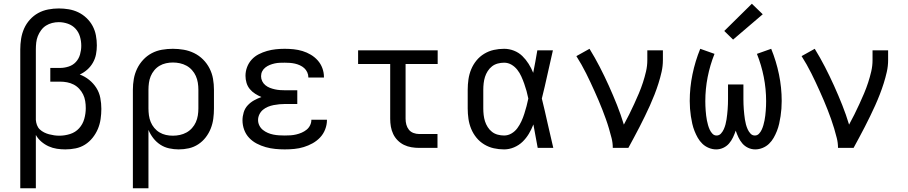

<svg xmlns="http://www.w3.org/2000/svg" viewBox="-20 -788 4840 1023"><path d="M88 215V-525Q88 -553 92.5 -581.5Q97 -610 108.5 -636Q120 -662 139.5 -683.5Q159 -705 183.5 -718.5Q208 -732 236.5 -737.5Q265 -743 293 -743Q320 -743 346.5 -738.5Q373 -734 397 -722.5Q421 -711 441 -692Q461 -673 473.5 -649.5Q486 -626 491 -599.5Q496 -573 496 -546Q496 -522 491.5 -498.5Q487 -475 475 -454Q463 -433 445 -417Q427 -401 405 -391Q432 -381 455 -362.5Q478 -344 493.5 -319.5Q509 -295 514.5 -266Q520 -237 520 -208Q520 -181 516 -153.5Q512 -126 501.5 -101Q491 -76 473.5 -54Q456 -32 433 -17.5Q410 -3 383 2.5Q356 8 328 8Q305 8 282.5 4.5Q260 1 239 -8.5Q218 -18 200 -33.5Q182 -49 171 -69V215ZM296 -65Q325 -65 353.5 -74Q382 -83 401.5 -104.5Q421 -126 429 -154.5Q437 -183 437 -212Q437 -231 434 -249.5Q431 -268 423 -284.5Q415 -301 402 -315Q389 -329 372.5 -337.5Q356 -346 337.5 -349.5Q319 -353 300 -353H248V-426H300Q323 -426 346 -433.5Q369 -441 384.5 -458Q400 -475 406.5 -498Q413 -521 413 -544Q413 -569 406 -593Q399 -617 382.5 -635Q366 -653 342 -661.5Q318 -670 293 -670Q275 -670 257.5 -665.5Q240 -661 225 -651.5Q210 -642 199 -627Q188 -612 181.5 -595.5Q175 -579 173 -561Q171 -543 171 -525V-154V-149Q172 -135 177 -121.5Q182 -108 192 -98.5Q202 -89 215 -82.5Q228 -76 241.5 -72.5Q255 -69 268.5 -67Q282 -65 296 -65Z M688 215V-310Q688 -339 693 -367.5Q698 -396 710.5 -422Q723 -448 743 -469.5Q763 -491 788.5 -504.5Q814 -518 843 -523Q872 -528 901 -528Q930 -528 959 -523Q988 -518 1014.5 -505Q1041 -492 1062 -471Q1083 -450 1096.5 -423.5Q1110 -397 1115 -368Q1120 -339 1120 -310V-210Q1120 -183 1116.5 -156Q1113 -129 1103 -103.5Q1093 -78 1076 -56Q1059 -34 1036 -19Q1013 -4 986.5 2Q960 8 932 8Q907 8 881.5 2.5Q856 -3 834.5 -17Q813 -31 797 -51.5Q781 -72 771 -96V215ZM901 -65Q920 -65 938.5 -69Q957 -73 973.5 -82Q990 -91 1003 -105.5Q1016 -120 1023.5 -137Q1031 -154 1034 -172.5Q1037 -191 1037 -210V-310Q1037 -329 1034 -347.5Q1031 -366 1023.5 -383Q1016 -400 1003 -414.5Q990 -429 973.5 -438Q957 -447 938.5 -451Q920 -455 901 -455Q883 -455 864.5 -451Q846 -447 830 -437.5Q814 -428 802 -413.5Q790 -399 783 -382Q776 -365 773.5 -346.5Q771 -328 771 -310V-210Q771 -192 773.5 -173.5Q776 -155 783 -138Q790 -121 802 -106.5Q814 -92 830 -82.5Q846 -73 864 -69Q882 -65 901 -65Z M1497 8Q1472 8 1446.5 5.5Q1421 3 1396 -4Q1371 -11 1348 -23Q1325 -35 1307.5 -53.5Q1290 -72 1281 -96.5Q1272 -121 1272 -147Q1272 -168 1278.5 -189.5Q1285 -211 1300 -227Q1315 -243 1334 -253.5Q1353 -264 1373 -271Q1356 -278 1339.5 -288.5Q1323 -299 1311 -313.5Q1299 -328 1293.5 -346.5Q1288 -365 1288 -384Q1288 -408 1296.5 -430.5Q1305 -453 1321 -470.5Q1337 -488 1358.5 -499Q1380 -510 1403 -516.5Q1426 -523 1449.5 -525.5Q1473 -528 1497 -528Q1521 -528 1545 -525.5Q1569 -523 1592 -516Q1615 -509 1636 -496.5Q1657 -484 1673 -466Q1689 -448 1697.5 -425Q1706 -402 1706 -378Q1706 -377 1706 -376.5Q1706 -376 1706 -375H1623Q1623 -375 1623 -375.5Q1623 -376 1623 -376Q1623 -390 1617 -403Q1611 -416 1601 -425Q1591 -434 1578 -440Q1565 -446 1551.5 -449Q1538 -452 1524.5 -453Q1511 -454 1497 -454Q1484 -454 1470.5 -453.5Q1457 -453 1443.5 -450Q1430 -447 1417.5 -442Q1405 -437 1394 -428.5Q1383 -420 1377 -408Q1371 -396 1371 -382Q1371 -368 1377 -355.5Q1383 -343 1394 -334Q1405 -325 1418 -320Q1431 -315 1444.5 -312Q1458 -309 1472 -308Q1486 -307 1500 -307H1564V-234H1500Q1484 -234 1468.5 -232.5Q1453 -231 1437.5 -228Q1422 -225 1407.5 -219Q1393 -213 1381 -203Q1369 -193 1362 -178.5Q1355 -164 1355 -149Q1355 -148 1355 -148Q1355 -148 1355 -148Q1355 -133 1362 -119Q1369 -105 1381 -95.5Q1393 -86 1407 -80Q1421 -74 1436 -71Q1451 -68 1466.5 -67Q1482 -66 1497 -66Q1513 -66 1528 -67Q1543 -68 1558 -71.5Q1573 -75 1587 -81Q1601 -87 1613 -96.5Q1625 -106 1632 -120Q1639 -134 1639 -150Q1639 -150 1639 -150Q1639 -150 1639 -150H1722Q1722 -149 1722 -149Q1722 -149 1722 -148Q1722 -123 1712.5 -98.5Q1703 -74 1685.5 -55.5Q1668 -37 1645.5 -24.5Q1623 -12 1598.5 -4.5Q1574 3 1548.5 5.5Q1523 8 1497 8Z M2213 0Q2193 0 2172 -3.5Q2151 -7 2132.5 -16Q2114 -25 2099 -40Q2084 -55 2075 -74Q2066 -93 2062.5 -113.5Q2059 -134 2059 -155V-447H1888V-520H2312V-447H2141V-155Q2141 -139 2145 -124Q2149 -109 2158.5 -97Q2168 -85 2183 -79.5Q2198 -74 2213 -74H2311V0Z M2666 8Q2638 8 2611 2Q2584 -4 2560 -18.5Q2536 -33 2518.5 -54.5Q2501 -76 2490.5 -101.5Q2480 -127 2476 -154.5Q2472 -182 2472 -210V-310Q2472 -338 2476 -365.5Q2480 -393 2490.5 -418.5Q2501 -444 2518.5 -465.5Q2536 -487 2560 -501.5Q2584 -516 2611 -522Q2638 -528 2666 -528Q2693 -528 2718.5 -518Q2744 -508 2763 -489.5Q2782 -471 2796.5 -448Q2811 -425 2821 -400Q2827 -430 2832.5 -460Q2838 -490 2843 -520H2926Q2911 -456 2897 -391.5Q2883 -327 2867 -263Q2883 -198 2897.5 -132Q2912 -66 2928 0H2845Q2839 -31 2833.5 -62Q2828 -93 2822 -125Q2812 -99 2798 -75.5Q2784 -52 2764.5 -33Q2745 -14 2719 -3Q2693 8 2666 8ZM2666 -66Q2687 -66 2705.5 -77Q2724 -88 2736.5 -105Q2749 -122 2758 -141.5Q2767 -161 2773.5 -181.5Q2780 -202 2785.5 -222.5Q2791 -243 2795 -263Q2791 -283 2785.5 -303Q2780 -323 2773 -342.5Q2766 -362 2757.5 -381Q2749 -400 2736 -416.5Q2723 -433 2705 -443.5Q2687 -454 2666 -454Q2649 -454 2632 -449.5Q2615 -445 2601.5 -434.5Q2588 -424 2578.5 -409Q2569 -394 2564 -378Q2559 -362 2557 -344.5Q2555 -327 2555 -310V-210Q2555 -193 2557 -175.5Q2559 -158 2564 -142Q2569 -126 2578.5 -111Q2588 -96 2601.5 -85.5Q2615 -75 2632 -70.5Q2649 -66 2666 -66Z M3245 0Q3245 -27 3238.5 -52.5Q3232 -78 3224.5 -103.5Q3217 -129 3208 -154Q3199 -179 3189.5 -203.5Q3180 -228 3169.5 -252.5Q3159 -277 3148 -301.5Q3137 -326 3126 -349.5Q3115 -373 3103 -397Q3091 -421 3078 -444Q3065 -467 3051 -489L3121 -528Q3150 -481 3175.5 -431.5Q3201 -382 3224 -331Q3247 -280 3267.5 -228.5Q3288 -177 3304 -124Q3319 -151 3332.5 -178.5Q3346 -206 3359 -234Q3372 -262 3384 -290.5Q3396 -319 3405.5 -348Q3415 -377 3422 -407Q3429 -437 3429 -468V-520H3512V-468Q3512 -436 3505 -405Q3498 -374 3488.5 -344Q3479 -314 3467.5 -284.5Q3456 -255 3443 -226Q3430 -197 3416 -168.5Q3402 -140 3387.5 -111.5Q3373 -83 3358 -55.5Q3343 -28 3328 0Z M3796 8Q3776 8 3756.5 0Q3737 -8 3722.5 -22Q3708 -36 3698 -53.5Q3688 -71 3680.5 -90Q3673 -109 3668.5 -129Q3664 -149 3661 -169Q3658 -189 3656.5 -209Q3655 -229 3655 -250Q3655 -321 3669.5 -391.5Q3684 -462 3711 -528L3787 -501Q3763 -441 3750.5 -377.5Q3738 -314 3738 -249Q3738 -236 3738.5 -223.5Q3739 -211 3740 -198Q3741 -185 3742.5 -172Q3744 -159 3746.5 -146.5Q3749 -134 3752.5 -121.5Q3756 -109 3761.5 -97Q3767 -85 3776 -75.5Q3785 -66 3798 -66Q3812 -66 3821.5 -76.5Q3831 -87 3836.5 -99.5Q3842 -112 3845.5 -125Q3849 -138 3851 -151.5Q3853 -165 3854.5 -178.5Q3856 -192 3857 -205.5Q3858 -219 3858.5 -232.5Q3859 -246 3859 -260V-338H3941V-260Q3941 -246 3941.5 -232.5Q3942 -219 3943 -205.5Q3944 -192 3945.5 -178.5Q3947 -165 3949 -151.5Q3951 -138 3954.5 -125Q3958 -112 3963.5 -99.5Q3969 -87 3978.5 -76.5Q3988 -66 4002 -66Q4015 -66 4024 -75.5Q4033 -85 4038.5 -97Q4044 -109 4047.5 -121.5Q4051 -134 4053.5 -146.5Q4056 -159 4057.5 -172Q4059 -185 4060 -198Q4061 -211 4061.5 -223.5Q4062 -236 4062 -249Q4062 -314 4049.5 -377.5Q4037 -441 4013 -501L4089 -528Q4116 -462 4130.5 -391.5Q4145 -321 4145 -250Q4145 -229 4143.5 -209Q4142 -189 4139 -169Q4136 -149 4131.5 -129Q4127 -109 4119.5 -90Q4112 -71 4102 -53.5Q4092 -36 4077.5 -22Q4063 -8 4043.5 0Q4024 8 4004 8Q3984 8 3966 -0.5Q3948 -9 3935.5 -23.5Q3923 -38 3914.5 -56Q3906 -74 3900 -92Q3894 -74 3885.5 -56Q3877 -38 3864.5 -23.5Q3852 -9 3834 -0.5Q3816 8 3796 8ZM3886 -577 3839 -623 3986 -768 4044 -712Z M4445 0Q4445 -27 4438.5 -52.5Q4432 -78 4424.5 -103.5Q4417 -129 4408 -154Q4399 -179 4389.5 -203.5Q4380 -228 4369.5 -252.5Q4359 -277 4348 -301.5Q4337 -326 4326 -349.5Q4315 -373 4303 -397Q4291 -421 4278 -444Q4265 -467 4251 -489L4321 -528Q4350 -481 4375.5 -431.5Q4401 -382 4424 -331Q4447 -280 4467.5 -228.5Q4488 -177 4504 -124Q4519 -151 4532.5 -178.5Q4546 -206 4559 -234Q4572 -262 4584 -290.5Q4596 -319 4605.5 -348Q4615 -377 4622 -407Q4629 -437 4629 -468V-520H4712V-468Q4712 -436 4705 -405Q4698 -374 4688.5 -344Q4679 -314 4667.5 -284.5Q4656 -255 4643 -226Q4630 -197 4616 -168.5Q4602 -140 4587.5 -111.5Q4573 -83 4558 -55.5Q4543 -28 4528 0Z"/></svg>

Font: Iosevka SS04 Extended
Style: Regular
Weight: 400
Width: 7
Monospace: yes
Designer: Belleve Invis
Foundry: Belleve Invis
Version: Version 19.0.0; ttfautohint (v1.8.4)